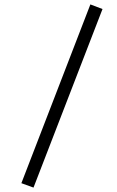

<svg xmlns="http://www.w3.org/2000/svg" viewBox="-20 -719 530 871"><path d="M77 112 390 -699 445 -678 132 132Z"/></svg>

Font: Caladea
Style: Regular
Weight: 400
Designer: Carolina Giovagnoli and Andres Torresi
Foundry: Carolina Giovagnoli and Andres Torresi
Version: Version 1.002